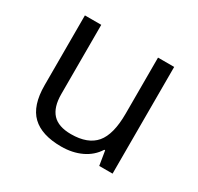

<svg xmlns="http://www.w3.org/2000/svg" viewBox="-122 -679 859 834"><g transform="rotate(30 307.0 -262.5)"><path d="M162.1 -535.2V-188Q162.1 -122.6 191.9 -90.3Q221.7 -58.1 285.2 -58.1Q369.1 -58.1 408 -104Q446.8 -149.9 446.8 -253.9V-535.2H527.8V0H460.9L449.2 -71.8H444.8Q419.9 -32.2 375.7 -11.2Q331.5 9.8 274.9 9.8Q177.2 9.8 128.7 -36.6Q80.1 -83 80.1 -185.1V-535.2Z"/></g></svg>

Font: f02698313
Style: Regular
Weight: 400
Foundry: Ascender Corporation
Version: Version 1.10